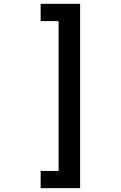

<svg xmlns="http://www.w3.org/2000/svg" viewBox="-20 -839 640 1017"><path d="M195.3 -818.8H404.3V157.7H195.3V66.4H290.5V-727.1H195.3Z"/></svg>

Font: TypoPRO Roboto Mono
Style: Regular
Weight: 500
Designer: Google
Version: Version 2.000986; 2015; ttfautohint (v1.3)